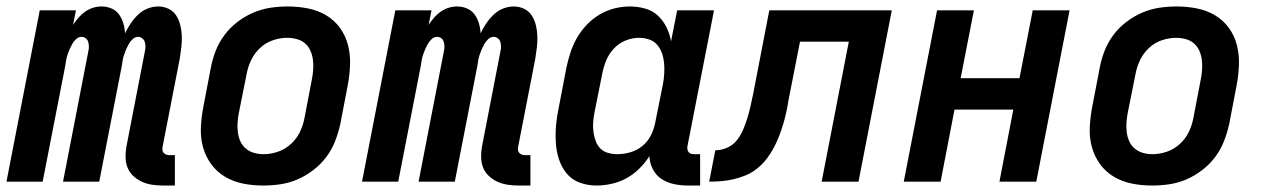

<svg xmlns="http://www.w3.org/2000/svg" viewBox="-39 -562 3909 594"><path d="M466 12Q448 12 431.5 9.5Q415 7 400.5 0.5Q386 -6 374 -17Q362 -28 356 -42.5Q350 -57 349.5 -74Q349 -91 352 -108L409 -402Q411 -410 411 -417.5Q411 -425 409 -432Q407 -439 401 -443.5Q395 -448 388 -448Q379 -448 371.5 -441Q364 -434 359.5 -426Q355 -418 351.5 -410Q348 -402 345 -393Q342 -384 340.5 -375.5Q339 -367 338 -359L268 0H156L234 -402Q236 -410 236 -417.5Q236 -425 234 -432Q232 -439 226.5 -443.5Q221 -448 213 -448Q204 -448 196.5 -441Q189 -434 184.5 -426Q180 -418 176.5 -410Q173 -402 170 -393Q167 -384 165.5 -375.5Q164 -367 163 -359L93 0H-19L84 -530H196L187 -485Q194 -496 203.5 -507Q213 -518 224.5 -526Q236 -534 249 -538Q262 -542 275 -542Q292 -542 306.5 -535.5Q321 -529 329.5 -517Q338 -505 342.5 -490Q347 -475 348 -459Q355 -474 365 -489Q375 -504 388 -516.5Q401 -529 417.5 -535.5Q434 -542 450 -542Q468 -542 483 -534.5Q498 -527 506.5 -513.5Q515 -500 519 -483.5Q523 -467 523.5 -450Q524 -433 522 -415.5Q520 -398 517 -380L464 -108Q463 -103 463.5 -98Q464 -93 467 -89.5Q470 -86 474.5 -84Q479 -82 485 -82H502V12Z M775 12Q743 12 713 6Q683 0 657.5 -15Q632 -30 614.5 -54Q597 -78 589 -107Q581 -136 582.5 -168Q584 -200 590 -231L613 -351Q618 -378 628 -404Q638 -430 655 -453Q672 -476 695.5 -494Q719 -512 745 -523Q771 -534 797.5 -538Q824 -542 851 -542Q883 -542 913.5 -536Q944 -530 969.5 -515Q995 -500 1012.5 -476Q1030 -452 1037.5 -423Q1045 -394 1044 -362Q1043 -330 1037 -299L1014 -179Q1008 -152 998 -126Q988 -100 971 -77Q954 -54 930.5 -36Q907 -18 881.5 -7Q856 4 829 8Q802 12 775 12ZM777 -85Q798 -85 820.5 -92.5Q843 -100 861 -116.5Q879 -133 889 -154Q899 -175 903 -197L926 -317Q929 -332 930 -347.5Q931 -363 929 -378Q927 -393 921 -406Q915 -419 904.5 -428Q894 -437 879.5 -441Q865 -445 849 -445Q828 -445 805.5 -437.5Q783 -430 765.5 -413.5Q748 -397 738 -376Q728 -355 724 -333L700 -213Q697 -198 696 -182.5Q695 -167 697 -152Q699 -137 705 -124Q711 -111 722 -102Q733 -93 747 -89Q761 -85 777 -85Z M1566 12Q1548 12 1531.5 9.5Q1515 7 1500.5 0.5Q1486 -6 1474 -17Q1462 -28 1456 -42.5Q1450 -57 1449.5 -74Q1449 -91 1452 -108L1509 -402Q1511 -410 1511 -417.5Q1511 -425 1509 -432Q1507 -439 1501 -443.5Q1495 -448 1488 -448Q1479 -448 1471.5 -441Q1464 -434 1459.5 -426Q1455 -418 1451.5 -410Q1448 -402 1445 -393Q1442 -384 1440.5 -375.5Q1439 -367 1438 -359L1368 0H1256L1334 -402Q1336 -410 1336 -417.5Q1336 -425 1334 -432Q1332 -439 1326.5 -443.5Q1321 -448 1313 -448Q1304 -448 1296.5 -441Q1289 -434 1284.5 -426Q1280 -418 1276.5 -410Q1273 -402 1270 -393Q1267 -384 1265.5 -375.5Q1264 -367 1263 -359L1193 0H1081L1184 -530H1296L1287 -485Q1294 -496 1303.5 -507Q1313 -518 1324.5 -526Q1336 -534 1349 -538Q1362 -542 1375 -542Q1392 -542 1406.5 -535.5Q1421 -529 1429.5 -517Q1438 -505 1442.5 -490Q1447 -475 1448 -459Q1455 -474 1465 -489Q1475 -504 1488 -516.5Q1501 -529 1517.5 -535.5Q1534 -542 1550 -542Q1568 -542 1583 -534.5Q1598 -527 1606.5 -513.5Q1615 -500 1619 -483.5Q1623 -467 1623.5 -450Q1624 -433 1622 -415.5Q1620 -398 1617 -380L1564 -108Q1563 -103 1563.5 -98Q1564 -93 1567 -89.5Q1570 -86 1574.5 -84Q1579 -82 1585 -82H1602V12Z M1807 12Q1779 12 1754.5 3Q1730 -6 1714 -25.5Q1698 -45 1690 -70Q1682 -95 1680.5 -122Q1679 -149 1681.5 -176.5Q1684 -204 1690 -231L1713 -351Q1718 -375 1725.5 -398.5Q1733 -422 1745.5 -444Q1758 -466 1776 -485Q1794 -504 1816 -517Q1838 -530 1862 -536Q1886 -542 1909 -542Q1934 -542 1957 -535.5Q1980 -529 1996.5 -513.5Q2013 -498 2023 -477.5Q2033 -457 2037 -434L2056 -530H2170L2088 -111Q2087 -106 2087.5 -101Q2088 -96 2091 -92Q2094 -88 2099 -86.5Q2104 -85 2109 -85H2127V12H2090Q2067 12 2046 7.5Q2025 3 2008 -8Q1991 -19 1981 -38Q1971 -57 1970 -79Q1957 -58 1938.5 -40Q1920 -22 1899 -10.5Q1878 1 1854 6.5Q1830 12 1807 12ZM1871 -85Q1891 -85 1911.5 -91Q1932 -97 1948.5 -110.5Q1965 -124 1974.5 -143Q1984 -162 1988 -182L2012 -302Q2015 -318 2016 -334.5Q2017 -351 2015.5 -367Q2014 -383 2009 -397.5Q2004 -412 1994 -423.5Q1984 -435 1969 -440Q1954 -445 1938 -445Q1917 -445 1896 -436.5Q1875 -428 1859.5 -411Q1844 -394 1836 -374Q1828 -354 1824 -333L1800 -213Q1797 -198 1796 -183Q1795 -168 1797 -153.5Q1799 -139 1804 -125.5Q1809 -112 1818.5 -102.5Q1828 -93 1842 -89Q1856 -85 1871 -85Z M2503 0 2587 -433H2436L2401 -255Q2398 -236 2394 -217Q2390 -198 2384.5 -179.5Q2379 -161 2372 -142.5Q2365 -124 2355.5 -106Q2346 -88 2333.5 -71.5Q2321 -55 2304.5 -41.5Q2288 -28 2269 -20Q2250 -12 2230.5 -7.5Q2211 -3 2192 -1.5Q2173 0 2155 0L2174 -97Q2192 -97 2210.5 -105Q2229 -113 2241 -128.5Q2253 -144 2260.5 -162Q2268 -180 2273.5 -198Q2279 -216 2283 -234Q2287 -252 2291 -271L2341 -530H2720L2617 0Z M2757 0 2860 -530H2974L2933 -320H3115L3156 -530H3270L3167 0H3053L3096 -223H2914L2871 0Z M3525 12Q3493 12 3463 6Q3433 0 3407.5 -15Q3382 -30 3364.5 -54Q3347 -78 3339 -107Q3331 -136 3332.5 -168Q3334 -200 3340 -231L3363 -351Q3368 -378 3378 -404Q3388 -430 3405 -453Q3422 -476 3445.5 -494Q3469 -512 3495 -523Q3521 -534 3547.5 -538Q3574 -542 3601 -542Q3633 -542 3663.5 -536Q3694 -530 3719.5 -515Q3745 -500 3762.5 -476Q3780 -452 3787.5 -423Q3795 -394 3794 -362Q3793 -330 3787 -299L3764 -179Q3758 -152 3748 -126Q3738 -100 3721 -77Q3704 -54 3680.5 -36Q3657 -18 3631.5 -7Q3606 4 3579 8Q3552 12 3525 12ZM3527 -85Q3548 -85 3570.5 -92.5Q3593 -100 3611 -116.5Q3629 -133 3639 -154Q3649 -175 3653 -197L3676 -317Q3679 -332 3680 -347.5Q3681 -363 3679 -378Q3677 -393 3671 -406Q3665 -419 3654.5 -428Q3644 -437 3629.5 -441Q3615 -445 3599 -445Q3578 -445 3555.5 -437.5Q3533 -430 3515.5 -413.5Q3498 -397 3488 -376Q3478 -355 3474 -333L3450 -213Q3447 -198 3446 -182.5Q3445 -167 3447 -152Q3449 -137 3455 -124Q3461 -111 3472 -102Q3483 -93 3497 -89Q3511 -85 3527 -85Z"/></svg>

Font: Lode
Style: Bold Italic
Weight: 700
Italic angle: -11°
Monospace: yes
Designer: Belleve Invis
Foundry: Belleve Invis
Version: Version 29.2.0; ttfautohint (v1.8.3)